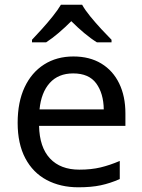

<svg xmlns="http://www.w3.org/2000/svg" viewBox="-20 -786 604 816"><path d="M292 -546Q361 -546 410.5 -516Q460 -486 486.5 -431.5Q513 -377 513 -304V-251H146Q148 -160 192.5 -112.5Q237 -65 317 -65Q368 -65 407.5 -74.5Q447 -84 489 -102V-25Q448 -7 408 1.5Q368 10 313 10Q237 10 178.5 -21Q120 -52 87.5 -113.5Q55 -175 55 -264Q55 -352 84.5 -415Q114 -478 167.5 -512Q221 -546 292 -546ZM291 -474Q228 -474 191.5 -433.5Q155 -393 148 -321H421Q420 -389 389 -431.5Q358 -474 291 -474ZM329 -766Q341 -744 363.5 -716.5Q386 -689 410.5 -662.5Q435 -636 454 -617V-606H392Q366 -622 338 -645.5Q310 -669 283 -696Q256 -669 229 -646Q202 -623 176 -606H116V-617Q135 -637 158.5 -663Q182 -689 204 -716.5Q226 -744 239 -766Z"/></svg>

Font: Noto Sans Elymaic
Style: Regular
Weight: 400
Designer: Morgane Pierson
Foundry: Google LLC
Version: Version 1.002; ttfautohint (v1.8.4.7-5d5b)